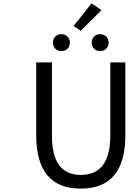

<svg xmlns="http://www.w3.org/2000/svg" viewBox="-20 -1102 761 1135"><path d="M194 -303V-733H287V-300Q287 -68 457 -68Q632 -68 632 -300V-733H721V-303Q721 13 457 13Q194 13 194 -303ZM343 -800Q321 -800 307 -814Q293 -828 293 -850Q293 -872 307 -886Q321 -900 343 -900Q365 -900 379 -886Q393 -872 393 -850Q393 -828 379 -814Q365 -800 343 -800ZM415 -948 521 -1082 580 -1042 457 -920ZM572 -800Q550 -800 536 -814Q522 -828 522 -850Q522 -872 536 -886Q550 -900 572 -900Q594 -900 608 -886Q622 -872 622 -850Q622 -828 608 -814Q594 -800 572 -800Z"/></svg>

Font: Source Han Sans Regular
Style: Regular
Weight: 400
Designer: Ryoko NISHIZUKA  (kana & ideographs); Paul D. Hunt (Latin, Greek & Cyrillic); Wenlong ZHANG  (bopomofo); Sandoll Communi
Foundry: Adobe Systems Incorporated
Version: Version 1.00 January 18, 2024, initial release